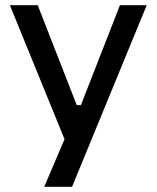

<svg xmlns="http://www.w3.org/2000/svg" viewBox="-20 -554 602 738"><path d="M228 -19 18 -534H125L275 -150H291L441 -534H544L257 164H150Z"/></svg>

Font: Mozilla Text BETA Medium
Style: Regular
Weight: 500
Designer: Studio DRAMA
Foundry: Studio DRAMA
Version: Version 0.100